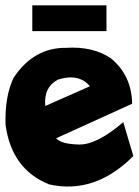

<svg xmlns="http://www.w3.org/2000/svg" viewBox="-21 -674 512 708"><path d="M386.7 -460Q464.4 -397 466.3 -291.5L186 -164.1Q204.6 -142.6 270.3 -141.1Q335.9 -139.6 433.6 -223.6L470.7 -98.6Q328.1 43.9 160.2 5.9Q22 -49.3 -0.5 -213.4Q-3.9 -317.4 28.8 -386.7Q103 -499 222.7 -497.6Q319.8 -503.9 386.7 -460ZM146 -283.2 310.5 -356Q269.5 -404.8 192.4 -380.4Q139.2 -351.6 146 -283.2ZM98.1 -559.1V-654.3H371.6V-559.1Z"/></svg>

Font: Lapsus Pro (theguybrush.com)
Style: Bold
Weight: 700
Designer: Jose Roses
Version: Version 1.00 February 9, 2018, initial release